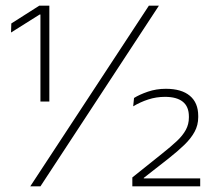

<svg xmlns="http://www.w3.org/2000/svg" viewBox="-20 -659 757 679"><path d="M123 -300V-607.5H120L19 -544L20 -576L119 -639H154.5V-300ZM87 0 506.5 -639H542L123 0ZM448 0V-31.5L553 -115.5Q584.5 -140.5 605.5 -160.2Q626.5 -180 637.2 -199.8Q648 -219.5 648 -243.5V-247Q648 -282 626.5 -299.2Q605 -316.5 563.5 -316.5Q532.5 -316.5 504.2 -307.2Q476 -298 451 -283L454 -312.5Q473 -324.5 503 -334.8Q533 -345 566.5 -345Q622 -345 651.5 -320.2Q681 -295.5 681 -249V-244.5Q681 -216.5 668.2 -193Q655.5 -169.5 632 -146.8Q608.5 -124 575.5 -98L488.5 -30V-21.5L475 -28H688V0Z"/></svg>

Font: Anek Latin Medium ExtraLight
Style: Regular
Weight: 250
Version: Version 1.003